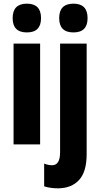

<svg xmlns="http://www.w3.org/2000/svg" viewBox="-20 -788 547 1048"><path d="M127 -768Q204 -768 204 -689Q204 -611 127 -611Q49 -611 49 -689Q49 -768 127 -768ZM199 -550V0H54V-550ZM303 -689Q303 -768 381 -768Q458 -768 458 -689Q458 -611 381 -611Q303 -611 303 -689ZM298 240Q279 240 259 237.5Q239 235 221 229V105Q244 114 264 114Q308 114 308 43V-550H453V53Q453 149 412 194Q371 239 298 240Z"/></svg>

Font: Noto Sans Lao ExtraCondensed ExtraBold
Style: Regular
Weight: 800
Width: 2
Designer: Monotype Design Team
Foundry: Monotype Imaging Inc.
Version: Version 2.003; ttfautohint (v1.8.4.7-5d5b)